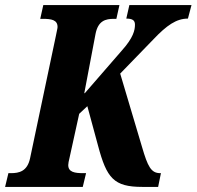

<svg xmlns="http://www.w3.org/2000/svg" viewBox="-40 -734 772 754"><path d="M298 -54H287C253 -54 228 -58 228 -86C228 -92 230 -102 233 -114L271 -287L303 -317L345 -162C379 -34 407 0 519 0H581L592 -54H589C553 -54 540 -81 518 -156L432 -445L562 -579C615 -635 653 -661 698 -661L712 -714H468L456 -661C482 -661 490 -653 490 -637C490 -616 484 -586 438 -535L293 -368H291L335 -600C345 -653 375 -660 407 -660H417L429 -714H130L118 -660H128C162 -660 186 -656 186 -628C186 -622 183 -613 179 -591L78 -112C67 -61 35 -54 3 -54H-7L-20 0H285Z"/></svg>

Font: Noto Serif Condensed Extra
Style: Italic
Weight: 800
Width: 3
Italic angle: -12°
Designer: Monotype Design Team
Foundry: Monotype Imaging Inc.
Version: Version 1.901